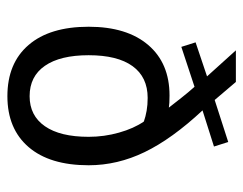

<svg xmlns="http://www.w3.org/2000/svg" viewBox="-92 -580 683 540"><g transform="rotate(90 250.0 -309.5)"><path d="M290 -537.1Q370.1 -451.2 407.2 -374.5Q444.3 -297.9 444.3 -216.8Q444.3 -107.4 393.1 -47.9Q341.8 11.7 250 11.7Q157.2 11.7 106 -47.9Q54.7 -107.4 54.7 -216.8Q54.7 -324.2 106 -384.3Q157.2 -444.3 248 -444.3Q261.7 -444.3 268.6 -443.8Q275.4 -443.4 282.2 -442.4Q268.6 -460 253.9 -478.5Q239.3 -497.1 223.6 -514.6L111.3 -477.5L98.6 -517.6L194.3 -549.8L121.1 -630.9H210L260.7 -571.3L378.9 -609.4L391.6 -569.3ZM321.3 -372.1Q307.6 -377 291 -379.9Q274.4 -382.8 254.9 -382.8Q196.3 -382.8 165.5 -340.3Q134.8 -297.9 134.8 -216.8Q134.8 -136.7 164.6 -93.8Q194.3 -50.8 250 -50.8Q304.7 -50.8 334.5 -93.8Q364.3 -136.7 364.3 -216.8Q364.3 -260.7 352.5 -302.2Q340.8 -343.8 321.3 -372.1Z"/></g></svg>

Font: BabelStone Mayan Numerals
Style: Regular
Weight: 400
Designer: Andrew West
Foundry: BabelStone
Version: Version 11.000 June 09, 2018